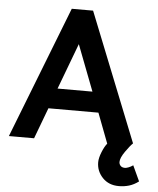

<svg xmlns="http://www.w3.org/2000/svg" viewBox="-59 -730 811 987"><g transform="rotate(5 346.5 -236.5)"><path d="M513 -5 454 -160H196L136 0H6L271 -680H381L645 -18Q631 -5 607.5 28.5Q584 62 584 83Q584 94 591.5 102.5Q599 111 615 111Q621 111 633 106.5Q645 102 656 94L693 174Q669 192 644 199.5Q619 207 591 207Q539 207 507 173.5Q475 140 475 94Q475 72 487.5 41Q500 10 513 -5ZM323 -502 234 -265H414Z"/></g></svg>

Font: Palanquin
Style: Bold
Weight: 700
Designer: Pria Ravichandran
Version: Version 1.0.4